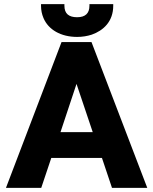

<svg xmlns="http://www.w3.org/2000/svg" viewBox="-20 -916 748 936"><path d="M9 0H181L230 -146H477L526 0H698L426 -711H280ZM180 -888C180 -866 184 -847 192 -828C216 -771 277 -736 356 -736C382 -736 405 -740 427 -747C484 -767 532 -811 532 -888V-896H416V-888C416 -851 396 -832 356 -832C316 -832 294 -849 294 -888V-896H180ZM275 -272 353 -507 432 -272Z"/></svg>

Font: Asimov Pro
Style: Blk
Weight: 900
Designer: Google
Version: Version 2.000980; 2014